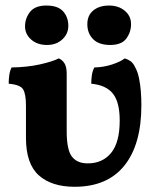

<svg xmlns="http://www.w3.org/2000/svg" viewBox="-20 -682 575 707"><path d="M254.8 5.8Q170 5.8 122.8 -36.5Q75.6 -78.8 75.6 -174.2V-292Q75.6 -335.4 65.3 -352.7Q55 -370 12 -373.8Q12 -389.6 14.1 -405Q16.2 -420.4 22.6 -433.6Q79.4 -434.4 126.1 -444.7Q172.8 -455 196.4 -467Q209.6 -461.6 217.6 -448.5Q225.6 -435.4 225.6 -411V-198.6Q225.6 -130.4 244.7 -105.4Q263.8 -80.4 303 -80.4Q357.6 -80.4 389.2 -119Q420.8 -157.6 420.8 -238.2Q420.8 -305.8 395.8 -337.2Q370.8 -368.6 316 -373.8Q316 -389.6 318.3 -405.2Q320.6 -420.8 327.4 -433.6Q362 -434.4 393.1 -444.7Q424.2 -455 439.4 -467Q451 -463.6 461.1 -456.4Q471.2 -449.2 478.8 -432.2Q487 -417.2 491.8 -394.5Q496.6 -371.8 498.6 -345.7Q500.6 -319.6 500.6 -294.6Q500.6 -150 437.9 -72.1Q375.2 5.8 254.8 5.8ZM385.8 -516.4Q344.2 -516.4 322.9 -537.8Q301.6 -559.2 301.6 -593.2Q301.6 -625.6 323.7 -643.6Q345.8 -661.6 381.6 -661.6Q416.8 -661.6 439.7 -642.2Q462.6 -622.8 462.6 -593.2Q462.6 -563.8 445.2 -540.1Q427.8 -516.4 385.8 -516.4ZM153.2 -516.4Q117.4 -516.4 94.8 -536.3Q72.2 -556.2 72.2 -584.8Q72.2 -614.6 90.6 -638.1Q109 -661.6 150.6 -661.6Q193.2 -661.6 212.4 -640.2Q231.6 -618.8 231.6 -586.8Q231.6 -557.2 209.3 -536.8Q187 -516.4 153.2 -516.4Z"/></svg>

Font: Vollkorn
Style: Regular
Weight: 400
Designer: Friedrich Althausen
Foundry: Friedrich Althausen
Version: Version 4.104